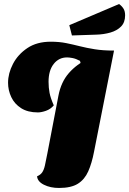

<svg xmlns="http://www.w3.org/2000/svg" viewBox="-20 -911 641 953"><path d="M273 22Q230 22 198 6Q166 -10 164 -36Q181 -43 189.5 -55.5Q198 -68 203 -90Q208 -112 215 -149L270 -436Q283 -504 322 -548.5Q361 -593 418.5 -619.5Q476 -646 546 -660L447 -159Q436 -101 418 -60.5Q400 -20 366.5 1Q333 22 273 22ZM168 -353Q118 -353 85 -374Q52 -395 36 -429Q20 -463 20 -500Q20 -547 44.5 -594Q69 -641 116 -672.5Q163 -704 232 -704Q274 -704 308.5 -697Q343 -690 376.5 -681.5Q410 -673 450.5 -666.5Q491 -660 546 -660L380 -598L377 -609Q356 -620 339.5 -623Q323 -626 313 -626Q272 -626 246.5 -593.5Q221 -561 221 -505Q221 -476 226 -450Q231 -424 247 -388Q231 -369 208 -361Q185 -353 168 -353ZM337 -735 324 -786 571 -891Q585 -881 593 -868Q601 -855 601 -835Q601 -800 581 -779.5Q561 -759 528 -749.5Q495 -740 457 -739Z"/></svg>

Font: Sansita Swashed Light Black
Style: Regular
Weight: 900
Version: Version 1.003